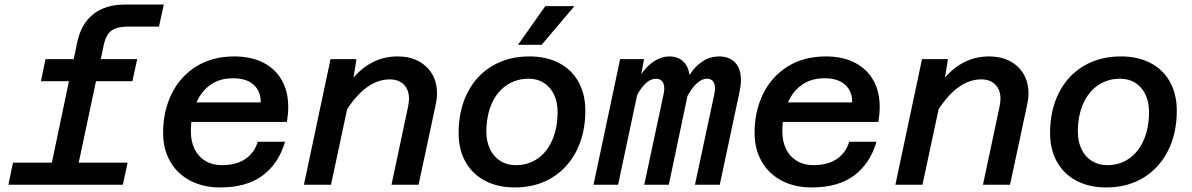

<svg xmlns="http://www.w3.org/2000/svg" viewBox="-20 -812 5240 844"><path d="M529 -792H700L679 -695H539Q496 -695 471 -678Q446 -661 436 -614L423 -552H583L562 -455H402L326 -97H541L520 0H17L37 -97H208L283 -455H160L180 -552H304L320 -628Q337 -708 390.5 -750Q444 -792 529 -792Z M697 -228Q697 -323 734.5 -399.5Q772 -476 843 -520Q914 -564 1010 -564Q1083 -564 1136.5 -537Q1190 -510 1218.5 -460Q1247 -410 1247 -342Q1247 -311 1241 -276H821Q819 -248 819 -234Q819 -190 835.5 -156.5Q852 -123 883 -104.5Q914 -86 955 -86Q1019 -86 1059 -113.5Q1099 -141 1113 -189H1233Q1205 -93 1134.5 -40.5Q1064 12 948 12Q874 12 817 -17.5Q760 -47 728.5 -101.5Q697 -156 697 -228ZM1126 -362Q1127 -410 1095.5 -439Q1064 -468 1005 -468Q946 -468 905.5 -439.5Q865 -411 844 -362Z M1778 -377Q1778 -417 1755.5 -440Q1733 -463 1693 -463Q1592 -463 1506 -332L1435 0H1316L1433 -552H1547L1534 -471Q1615 -564 1728 -564Q1779 -564 1818 -544Q1857 -524 1879 -487.5Q1901 -451 1901 -402Q1901 -378 1895 -351L1820 0H1701L1774 -344Q1778 -368 1778 -377Z M1996 -227Q1996 -328 2035 -404.5Q2074 -481 2144.5 -522.5Q2215 -564 2307 -564Q2382 -564 2437.5 -535Q2493 -506 2523 -452Q2553 -398 2553 -326Q2553 -225 2514 -148.5Q2475 -72 2405 -30Q2335 12 2243 12Q2168 12 2112 -17.5Q2056 -47 2026 -101Q1996 -155 1996 -227ZM2247 -86Q2302 -86 2343.5 -115Q2385 -144 2408 -197Q2431 -250 2431 -320Q2431 -364 2415 -397Q2399 -430 2370.5 -448Q2342 -466 2304 -466Q2249 -466 2206.5 -437Q2164 -408 2141 -355Q2118 -302 2118 -232Q2118 -190 2134 -156.5Q2150 -123 2179.5 -104.5Q2209 -86 2247 -86ZM2377 -785H2505L2361 -615H2257Z M3123 -424Q3123 -444 3114 -455Q3105 -466 3088 -466Q3044 -466 3002 -390L2920 0H2812L2897 -398Q2900 -412 2900 -423Q2900 -444 2890.5 -455Q2881 -466 2864 -466Q2820 -466 2781 -395L2697 0H2589L2706 -552H2811L2799 -486Q2824 -523 2856.5 -543.5Q2889 -564 2922 -564Q2959 -564 2982.5 -542.5Q3006 -521 3011 -482Q3036 -522 3069.5 -543Q3103 -564 3142 -564Q3185 -564 3211 -537.5Q3237 -511 3237 -460Q3237 -438 3231 -409L3144 0H3035L3120 -398Q3123 -412 3123 -424Z M3297 -228Q3297 -323 3334.5 -399.5Q3372 -476 3443 -520Q3514 -564 3610 -564Q3683 -564 3736.5 -537Q3790 -510 3818.5 -460Q3847 -410 3847 -342Q3847 -311 3841 -276H3421Q3419 -248 3419 -234Q3419 -190 3435.5 -156.5Q3452 -123 3483 -104.5Q3514 -86 3555 -86Q3619 -86 3659 -113.5Q3699 -141 3713 -189H3833Q3805 -93 3734.5 -40.5Q3664 12 3548 12Q3474 12 3417 -17.5Q3360 -47 3328.5 -101.5Q3297 -156 3297 -228ZM3726 -362Q3727 -410 3695.5 -439Q3664 -468 3605 -468Q3546 -468 3505.5 -439.5Q3465 -411 3444 -362Z M4378 -377Q4378 -417 4355.5 -440Q4333 -463 4293 -463Q4192 -463 4106 -332L4035 0H3916L4033 -552H4147L4134 -471Q4215 -564 4328 -564Q4379 -564 4418 -544Q4457 -524 4479 -487.5Q4501 -451 4501 -402Q4501 -378 4495 -351L4420 0H4301L4374 -344Q4378 -368 4378 -377Z M4596 -227Q4596 -328 4635 -404.5Q4674 -481 4744.5 -522.5Q4815 -564 4907 -564Q4982 -564 5037.5 -535Q5093 -506 5123 -452Q5153 -398 5153 -326Q5153 -225 5114 -148.5Q5075 -72 5005 -30Q4935 12 4843 12Q4768 12 4712 -17.5Q4656 -47 4626 -101Q4596 -155 4596 -227ZM4847 -86Q4902 -86 4943.5 -115Q4985 -144 5008 -197Q5031 -250 5031 -320Q5031 -364 5015 -397Q4999 -430 4970.5 -448Q4942 -466 4904 -466Q4849 -466 4806.5 -437Q4764 -408 4741 -355Q4718 -302 4718 -232Q4718 -190 4734 -156.5Q4750 -123 4779.5 -104.5Q4809 -86 4847 -86Z"/></svg>

Font: Azeret Mono Medium
Style: Italic
Weight: 500
Italic angle: -12°
Designer: Martin Vácha
Foundry: Displaay
Version: Version 1.000; Glyphs 3.0.3, build 3074